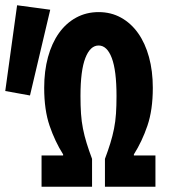

<svg xmlns="http://www.w3.org/2000/svg" viewBox="-21 -710 641 730"><path d="M137 0V-119H219V-123Q188 -172 167.5 -232Q147 -292 147 -376Q147 -440 161.5 -493Q176 -546 203 -584Q230 -622 268.5 -643Q307 -664 354 -664Q401 -664 439 -643Q477 -622 504 -584Q531 -546 545.5 -493Q560 -440 560 -376Q560 -292 539.5 -232Q519 -172 488 -123V-119H570V0H378V-106Q390 -138 398.5 -165.5Q407 -193 412.5 -220.5Q418 -248 420 -278Q422 -308 422 -345Q422 -442 404 -489.5Q386 -537 354 -537Q322 -537 303.5 -489.5Q285 -442 285 -345Q285 -308 287 -278Q289 -248 294.5 -220.5Q300 -193 308.5 -165.5Q317 -138 329 -106V0ZM93 -347 -1 -364 44 -690 170 -673Z"/></svg>

Font: Source Code Pro
Style: Bold
Weight: 700
Monospace: yes
Designer: Paul D. Hunt, Teo Tuominen
Foundry: Adobe Systems Incorporated
Version: Version 2.030;PS 1.000;hotconv 16.6.51;makeotf.lib2.5.65220